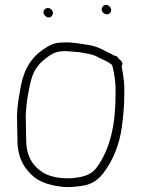

<svg xmlns="http://www.w3.org/2000/svg" viewBox="-20 -793 581 791"><path d="M399 -754.5C399 -743.2 409.5 -734 420.5 -734C430.4 -734 438 -741.6 438 -751.5C438 -762 427.7 -773 417.5 -773C407.6 -773 399 -764.4 399 -754.5ZM159 -742.5C159 -732.6 170.6 -721 180.5 -721C190.4 -721 198 -729.6 198 -739.5C198 -750.3 188.3 -760 177.5 -760C167.6 -760 159 -752.4 159 -742.5ZM86 -315C88 -370.3 98.3 -430.3 112 -476C123.3 -509.8 143.1 -533.2 168.5 -552.5C188.9 -568 207.3 -582 242 -582C250.7 -582.7 259.7 -582.3 269 -581L297 -579C306.3 -578.3 315 -577 323 -575C346.3 -571.4 369.1 -567.3 386 -556C405.8 -546.1 422.9 -540.7 440 -527C442.7 -522.3 444.3 -518 445 -514C450.2 -490.6 454.3 -465.4 456 -438V-400C456 -278.5 432.9 -180.1 382 -108C358.2 -73.3 329.7 -64.7 278 -59C225.4 -55.7 174.6 -66.2 146 -90C111.6 -114.6 88 -155.4 88 -213C88 -244.4 86 -281.9 86 -315ZM52 -213C52 -142.1 83 -92.3 124 -61C153 -38.8 195.8 -27.5 241 -23C266.9 -20.5 293.3 -24.1 315 -27C360.6 -32.4 388.8 -55.3 411 -87C445.7 -134.1 472.8 -199.5 482 -270C487.3 -311 492 -352 492 -399.5V-439C490.4 -470.1 485.9 -494.1 481 -521C490.2 -534.8 478.8 -543.7 470 -550C470 -550.7 469.3 -551.3 468 -552C464.3 -559.5 459.4 -564 450 -564C430.1 -576.9 422 -577.2 404 -588C389.6 -595.8 367.4 -603.8 350 -607C317.4 -611.1 279.5 -620.4 241 -618C213.1 -618 195.4 -612.4 176 -601C114.5 -564.1 81.7 -518.4 65 -435L55 -375C52.3 -355 50.7 -335.3 50 -316C50 -282.2 52 -245.3 52 -213Z"/></svg>

Font: HoneyBee
Style: Lit
Weight: 300
Foundry: Cannot Into Space Fonts
Version: Version 0.89